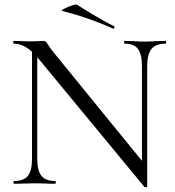

<svg xmlns="http://www.w3.org/2000/svg" viewBox="-20 -804 767 840"><path d="M120 -602 143 -600V-109Q143 -57 161.5 -34.5Q180 -12 221 -12Q224 -12 224 -6Q224 0 221 0Q196 0 183 -1L133 -2L82 -1Q68 0 41 0Q39 0 39 -6Q39 -12 41 -12Q84 -12 102 -34.5Q120 -57 120 -109ZM612 14 152 -543Q120 -582 93.5 -597.5Q67 -613 41 -613Q38 -613 38 -619Q38 -625 41 -625L78 -624Q90 -623 111 -623Q133 -623 147 -624Q161 -625 169 -625Q176 -625 180.5 -621.5Q185 -618 191 -607Q203 -589 216 -573L616 -82L624 12Q624 14 619 15Q614 16 612 14ZM624 12 601 -19V-515Q601 -567 583.5 -590Q566 -613 525 -613Q523 -613 523 -619Q523 -625 525 -625L564 -624Q594 -622 613 -622Q631 -622 663 -624L704 -625Q707 -625 707 -619Q707 -613 704 -613Q662 -613 643 -590Q624 -567 624 -515ZM252 -756Q245 -757 259.5 -765Q274 -773 293 -779.5Q312 -786 316 -784L343 -767Q422 -718 479 -689Q481 -688 481 -685Q481 -682 479 -680Q477 -678 475 -679Q362 -729 252 -756Z"/></svg>

Font: Cormorant SC
Style: Regular
Weight: 400
Designer: Christian Thalmann (Catharsis Fonts)
Foundry: Catharsis Fonts
Version: Version 4.000